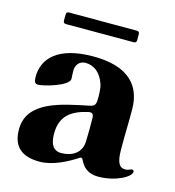

<svg xmlns="http://www.w3.org/2000/svg" viewBox="-94 -669 697 763"><g transform="rotate(15 254.5 -287.5)"><path d="M137.1 14.2C192.5 14.2 251.8 -18.8 286.2 -41.2C289.1 -43 290.8 -44 293.3 -44C296.2 -44 298.7 -41.5 300.4 -37.6C313.2 -9.6 335.2 11.4 376.4 11.4C448.9 11.4 508.5 -22.7 508.5 -43.3C508.5 -47.6 506 -51.1 500.7 -51.1C495.7 -51.1 485.8 -44 473.7 -44C448.9 -44 437.9 -64.6 437.5 -114.3C437.1 -206 439.6 -210.2 438.9 -283.4C438.2 -375 385.7 -446.7 231.5 -445.3C94.5 -443.9 34.8 -386.4 34.8 -307.5C34.8 -286.6 39.8 -279.8 51.8 -279.8C76 -279.8 174.7 -307.5 174.7 -336.6C174.4 -344.8 172.9 -361.9 173.3 -371.4C173.3 -392.8 187.5 -412.6 212.4 -412.6C247.9 -412.6 276.6 -390.3 291.2 -346.6C297.2 -328.5 297.2 -300.1 296.5 -279.8C295.8 -262.8 289.8 -256 273.1 -252.5C160.9 -229.4 24.9 -205.3 24.9 -89.5C24.9 -22 58.9 14.2 137.1 14.2ZM85.9 -552.6C86.3 -544.4 89.1 -541.5 97.3 -541.2H375.7C383.9 -541.5 386.7 -544.4 387.1 -552.6V-577.4C386.7 -585.6 383.9 -588.4 375.7 -588.8H97.3C89.1 -588.4 86.3 -585.6 85.9 -577.4ZM164.1 -109.4C164.1 -180.4 205.6 -211.3 272.4 -226.6C289.1 -229.8 294.7 -225.1 295.5 -208.1C296.2 -175.8 295.8 -143.1 294.7 -110.8C293 -61.1 252.1 -41.2 210.9 -41.2C169 -41.2 164.1 -81.7 164.1 -109.4Z"/></g></svg>

Font: Margiela Serif
Style: Bold
Weight: 700
Designer: Andreas Faust, Stefan Endress
Version: Version 1.002;FEAKit 1.0